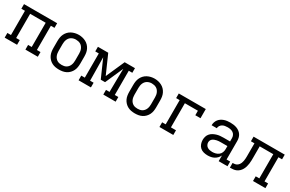

<svg xmlns="http://www.w3.org/2000/svg" viewBox="117 -1582 3966 2630"><g transform="rotate(30 2100.0 -266.5)"><path d="M38 0V-74H95V-457H38V-530H562V-457H505V-74H562V0H366V-74H423V-457H177V-74H234V0Z M900 8Q871 8 842.5 3Q814 -2 788 -15.5Q762 -29 741.5 -50.5Q721 -72 708.5 -98Q696 -124 691.5 -152.5Q687 -181 687 -210V-320Q687 -349 691.5 -377.5Q696 -406 709 -432.5Q722 -459 742 -480Q762 -501 788 -514.5Q814 -528 842.5 -534.5Q871 -541 900 -541Q929 -541 957.5 -534.5Q986 -528 1012 -514.5Q1038 -501 1058 -480Q1078 -459 1091 -432.5Q1104 -406 1108.5 -377.5Q1113 -349 1113 -320V-210Q1113 -181 1108.5 -152.5Q1104 -124 1091.5 -98Q1079 -72 1058.5 -50.5Q1038 -29 1012 -15.5Q986 -2 957.5 3Q929 8 900 8ZM900 -66Q918 -66 936.5 -69.5Q955 -73 971 -82.5Q987 -92 999 -106.5Q1011 -121 1018 -138Q1025 -155 1028 -173.5Q1031 -192 1031 -210V-320Q1031 -339 1028 -357.5Q1025 -376 1017.5 -393Q1010 -410 998 -424.5Q986 -439 970 -448Q954 -457 935.5 -461Q917 -465 898 -465Q880 -465 862 -460.5Q844 -456 828 -446.5Q812 -437 800.5 -423Q789 -409 782 -392Q775 -375 772 -356.5Q769 -338 769 -320V-210Q769 -192 772 -173.5Q775 -155 782 -138Q789 -121 801 -106.5Q813 -92 829 -82.5Q845 -73 863.5 -69.5Q882 -66 900 -66Z M1207 0V-74H1263V-457H1207V-530H1370L1500 -236L1630 -530H1793V-457H1737V-74H1793V0H1598V-74H1654V-106Q1654 -190 1656 -274Q1658 -358 1659 -442L1534 -159H1466L1341 -442Q1342 -358 1344 -274Q1346 -190 1346 -106V-74H1402V0Z M2100 8Q2071 8 2042.5 3Q2014 -2 1988 -15.5Q1962 -29 1941.5 -50.5Q1921 -72 1908.5 -98Q1896 -124 1891.5 -152.5Q1887 -181 1887 -210V-320Q1887 -349 1891.5 -377.5Q1896 -406 1909 -432.5Q1922 -459 1942 -480Q1962 -501 1988 -514.5Q2014 -528 2042.5 -534.5Q2071 -541 2100 -541Q2129 -541 2157.5 -534.5Q2186 -528 2212 -514.5Q2238 -501 2258 -480Q2278 -459 2291 -432.5Q2304 -406 2308.5 -377.5Q2313 -349 2313 -320V-210Q2313 -181 2308.5 -152.5Q2304 -124 2291.5 -98Q2279 -72 2258.5 -50.5Q2238 -29 2212 -15.5Q2186 -2 2157.5 3Q2129 8 2100 8ZM2100 -66Q2118 -66 2136.5 -69.5Q2155 -73 2171 -82.5Q2187 -92 2199 -106.5Q2211 -121 2218 -138Q2225 -155 2228 -173.5Q2231 -192 2231 -210V-320Q2231 -339 2228 -357.5Q2225 -376 2217.5 -393Q2210 -410 2198 -424.5Q2186 -439 2170 -448Q2154 -457 2135.5 -461Q2117 -465 2098 -465Q2080 -465 2062 -460.5Q2044 -456 2028 -446.5Q2012 -437 2000.5 -423Q1989 -409 1982 -392Q1975 -375 1972 -356.5Q1969 -338 1969 -320V-210Q1969 -192 1972 -173.5Q1975 -155 1982 -138Q1989 -121 2001 -106.5Q2013 -92 2029 -82.5Q2045 -73 2063.5 -69.5Q2082 -66 2100 -66Z M2486 0V-74H2542V-457H2486V-530H2913V-385H2831V-456H2625V-74H2705V0Z M3251 8Q3219 8 3187.5 0Q3156 -8 3132.5 -29Q3109 -50 3098 -81Q3087 -112 3087 -143Q3087 -171 3095 -197.5Q3103 -224 3121 -244.5Q3139 -265 3163 -278Q3187 -291 3213 -299Q3239 -307 3266 -309.5Q3293 -312 3321 -312H3423V-365Q3423 -388 3413 -409Q3403 -430 3384.5 -442.5Q3366 -455 3343.5 -459.5Q3321 -464 3299 -464Q3277 -464 3256 -460.5Q3235 -457 3217 -446.5Q3199 -436 3187 -417.5Q3175 -399 3175 -378Q3175 -378 3175 -378Q3175 -378 3175 -378H3093Q3093 -378 3093 -378.5Q3093 -379 3093 -379Q3093 -403 3100.5 -426.5Q3108 -450 3123 -469.5Q3138 -489 3158.5 -502.5Q3179 -516 3202 -524Q3225 -532 3249.5 -535Q3274 -538 3299 -538Q3324 -538 3349.5 -534.5Q3375 -531 3399 -522.5Q3423 -514 3444 -498.5Q3465 -483 3479 -462Q3493 -441 3499 -416Q3505 -391 3505 -365V-74H3562V0H3423V-90Q3412 -66 3393.5 -46.5Q3375 -27 3352 -14.5Q3329 -2 3303 3Q3277 8 3251 8ZM3282 -65Q3309 -65 3335 -72Q3361 -79 3382 -95.5Q3403 -112 3413 -137Q3423 -162 3423 -189V-239H3321Q3304 -239 3288 -238Q3272 -237 3256 -233.5Q3240 -230 3224.5 -224Q3209 -218 3196 -208.5Q3183 -199 3176 -184Q3169 -169 3169 -152Q3169 -132 3178.5 -113.5Q3188 -95 3205 -84Q3222 -73 3242 -69Q3262 -65 3282 -65Z M3600 0V-74Q3617 -74 3634.5 -76.5Q3652 -79 3667 -88.5Q3682 -98 3692.5 -112Q3703 -126 3709.5 -142.5Q3716 -159 3719 -176Q3722 -193 3723.5 -210.5Q3725 -228 3725 -245Q3725 -262 3725 -280V-281Q3725 -281 3725 -281.5Q3725 -282 3725 -282V-283Q3725 -283 3725 -283Q3725 -283 3725 -283V-457H3669V-530H4162V-456H4105V-74H4162V0H3966V-74H4023V-457H3808V-283Q3808 -258 3807.5 -232.5Q3807 -207 3803.5 -181.5Q3800 -156 3793 -131.5Q3786 -107 3773.5 -84.5Q3761 -62 3742.5 -44Q3724 -26 3700.5 -15.5Q3677 -5 3651.5 -2.5Q3626 0 3600 0Z"/></g></svg>

Font: Iosevka Slab Extended
Style: Regular
Weight: 400
Width: 7
Monospace: yes
Designer: Belleve Invis
Foundry: Belleve Invis
Version: Version 11.1.1; ttfautohint (v1.8.3)